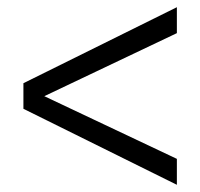

<svg xmlns="http://www.w3.org/2000/svg" viewBox="-20 -475 556 533"><path d="M471 38V-34L103 -208L471 -383V-455L45 -244V-173Z"/></svg>

Font: GI
Style: Regular
Weight: 400
Designer: Alfredo Marco Pradil
Version: Version 1.01 2015